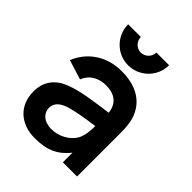

<svg xmlns="http://www.w3.org/2000/svg" viewBox="-223 -906 1046 1046"><g transform="rotate(45 300.0 -383.5)"><path d="M365.6 -783.3C365.6 -750 338.5 -722.9 305.2 -722.9C272.9 -722.9 245.8 -750 245.8 -783.3H147.9C147.9 -695.8 218.8 -625 305.2 -625C392.7 -625 463.5 -695.8 463.5 -783.3ZM537.5 0V-338.5C537.5 -375 534.4 -408.3 526 -437.5C496.9 -529.2 419.8 -578.1 304.2 -578.1C180.2 -578.1 96.9 -508.3 61.5 -420.8L175 -385.4C195.8 -439.6 243.8 -463.5 300 -463.5C359.4 -463.5 407.3 -435.4 413.5 -367.7C318.8 -354.2 224 -343.8 150 -314.6C84.4 -288.5 41.7 -239.6 41.7 -159.4C41.7 -54.2 114.6 15.6 227.1 15.6C324 15.6 379.2 -13.5 428.1 -74V0ZM393.8 -158.3C367.7 -114.6 314.6 -83.3 255.2 -83.3C195.8 -83.3 164.6 -117.7 164.6 -156.2C164.6 -197.9 196.9 -219.8 242.7 -233.3C292.7 -246.9 334.4 -253.1 413.5 -264.6C413.5 -236.5 411.5 -190.6 393.8 -158.3Z"/></g></svg>

Font: Manrope3 Bold
Style: Regular
Weight: 700
Designer: Mikhail Sharanda
Foundry: Mikhail Sharanda
Version: Version 3.000;PS 003.000;hotconv 1.0.88;makeotf.lib2.5.64775